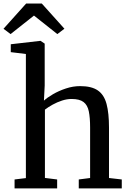

<svg xmlns="http://www.w3.org/2000/svg" viewBox="-37 -1046 720 1066"><path d="M106.7 -57.2V-746.2L22.8 -756.5V-800.3L186.2 -819.1H188.3L211.1 -803.8L211.2 -572L206.9 -487.3Q224.8 -504.1 257 -522.8Q289.2 -541.6 328.7 -554.7Q368.2 -567.9 407.9 -567.9Q471.5 -567.9 506.3 -543.8Q541 -519.8 554.6 -468.8Q568.2 -417.8 568.2 -337.5V-57.7L639.1 -49.6V0H400.3V-49.6L463.3 -57.7V-338Q463.3 -392.5 456.1 -427.7Q448.9 -462.8 426.8 -479.6Q404.7 -496.5 360.3 -496.5Q334.5 -496.5 307.2 -487.6Q280 -478.7 255.2 -465Q230.4 -451.3 212.4 -437.3V-58.1L280.3 -49.6V0H43.9V-49.6ZM21.7 -856.7 -17.5 -886.3 108.1 -1026.3H195.1L320.6 -886.6L281.4 -856.7L151.6 -959.5Z"/></svg>

Font: Merriweather Light
Style: Regular
Weight: 300
Version: Version 2.100